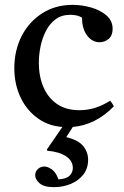

<svg xmlns="http://www.w3.org/2000/svg" viewBox="-20 -512 511 791"><path d="M434 -97Q444 -85 449 -74Q374 3 280 11L253 53Q303 65 323 90Q343 115 343 146Q343 182 323.5 207Q304 232 272 245.5Q240 259 202 259Q161 259 143 243Q125 227 125 210Q125 195 136 184.5Q147 174 163 174Q176 174 193 185.5Q210 197 221 227Q254 225 267 211.5Q280 198 280 180Q280 150 251.5 131.5Q223 113 175 109L173 104L237 11Q182 7 141 -21Q92 -54 65.5 -109Q39 -164 39 -231Q39 -304 69 -363Q99 -422 153.5 -457Q208 -492 279 -492Q316 -492 354 -481.5Q392 -471 418 -449Q444 -427 444 -393Q444 -366 428 -352Q412 -338 390 -338Q360 -338 339 -365.5Q318 -393 318 -439Q300 -451 270 -451Q234 -451 209.5 -433Q185 -415 169.5 -385Q154 -355 147 -320.5Q140 -286 140 -253Q140 -197 159 -153Q178 -109 215 -83.5Q252 -58 307 -58Q339 -58 369.5 -67Q400 -76 434 -97Z"/></svg>

Font: Tiro Kannada
Style: Regular
Weight: 400
Designer: Kannada: John Hudson & Fiona Ross. Latin: John Hudson.
Foundry: Tiro Typeworks Ltd.
Version: Version 1.52